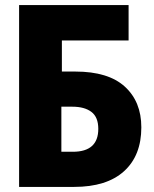

<svg xmlns="http://www.w3.org/2000/svg" viewBox="-20 -734 603 754"><path d="M55 0V-714H485V-575H223V-453H276Q405 -453 470 -394Q535 -335 535 -234Q535 -123 467 -61.5Q399 0 271 0ZM221 -138H266Q366 -138 366 -228Q366 -274 339 -294.5Q312 -315 264 -315H221Z"/></svg>

Font: Noto Sans Mono SemiCondensed Black
Style: Regular
Weight: 900
Width: 4
Designer: Monotype Design Team
Foundry: Monotype Imaging Inc.
Version: Version 2.014; ttfautohint (v1.8.4.7-5d5b)